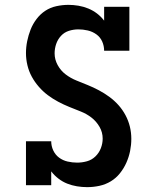

<svg xmlns="http://www.w3.org/2000/svg" viewBox="-20 -763 640 791"><path d="M339 8Q318 8 297 4.5Q276 1 257 -6.5Q238 -14 221 -27Q204 -40 191 -57V0H87V-181H191Q191 -161 199.5 -143Q208 -125 223.5 -113.5Q239 -102 258.5 -97.5Q278 -93 298 -93Q318 -93 338 -98.5Q358 -104 373 -118.5Q388 -133 395.5 -152.5Q403 -172 403 -192Q403 -218 390 -240.5Q377 -263 357 -278.5Q337 -294 313 -303.5Q289 -313 265.5 -322.5Q242 -332 219.5 -344Q197 -356 177 -371Q157 -386 140 -405.5Q123 -425 111 -447Q99 -469 93 -494Q87 -519 87 -544Q87 -569 92 -593.5Q97 -618 106 -641Q115 -664 130.5 -684.5Q146 -705 166.5 -718.5Q187 -732 212 -737.5Q237 -743 262 -743Q282 -743 303 -739.5Q324 -736 343.5 -728Q363 -720 379.5 -707.5Q396 -695 409 -678V-735H513V-554H409Q409 -574 401 -592Q393 -610 377 -621.5Q361 -633 341.5 -637.5Q322 -642 303 -642Q283 -642 264 -636Q245 -630 231.5 -615.5Q218 -601 211.5 -582Q205 -563 205 -543Q205 -518 217.5 -495Q230 -472 250.5 -456.5Q271 -441 294.5 -431.5Q318 -422 341.5 -412.5Q365 -403 387.5 -391Q410 -379 430.5 -364Q451 -349 468 -330Q485 -311 497 -288.5Q509 -266 515 -241.5Q521 -217 521 -191Q521 -166 516 -141Q511 -116 500.5 -92.5Q490 -69 474 -49Q458 -29 436.5 -16Q415 -3 390 2.5Q365 8 339 8Z"/></svg>

Font: Iosevka Curly Slab Extended
Style: Bold
Weight: 700
Width: 7
Monospace: yes
Designer: Belleve Invis
Foundry: Belleve Invis
Version: Version 11.1.0; ttfautohint (v1.8.3)